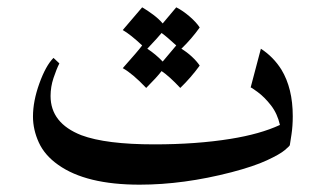

<svg xmlns="http://www.w3.org/2000/svg" viewBox="-20 -479 879 524"><path d="M771 -83Q771 -81 757.5 -69.5Q744 -58 708.5 -41.5Q673 -25 612 -9Q481 25 361 25Q215 25 139 -29Q102 -55 86 -90Q70 -125 70 -161Q70 -203 87.5 -251.5Q105 -300 126 -321L142 -306Q134 -290 126 -266Q118 -242 118 -217Q118 -143 202 -110Q269 -85 401 -85Q516 -85 609 -100Q690 -113 744 -138Q737 -169 719.5 -191.5Q702 -214 683 -228Q664 -242 664 -240L692 -346Q726 -324 748 -289Q779 -238 779 -162Q779 -135 775.5 -112Q772 -89 771 -83ZM368 -355Q336 -385 315 -397Q348 -435 368 -459Q382 -451 398 -439Q414 -427 424 -415L461 -459Q479 -450 497.5 -434Q516 -418 525 -404Q503 -373 475 -346Q490 -337 503.5 -324.5Q517 -312 525 -300Q501 -267 472 -239Q442 -271 421 -285Q408 -268 379 -239Q342 -278 315 -293Q357 -340 368 -355ZM424 -311 461 -355Q435 -379 421 -389Q414 -380 382 -346Q405 -331 424 -311Z"/></svg>

Font: Katibeh
Style: Regular
Weight: 400
Designer: Arabic design by Kourosh Beigpour, Latin design by Eduardo Tunni, engineering by Lasse Fister
Version: Version 1.000